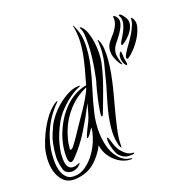

<svg xmlns="http://www.w3.org/2000/svg" viewBox="-134 -871 955 994"><g transform="rotate(-20 344.0 -373.5)"><path d="M558 -538Q562 -543 563 -539Q564 -535 564 -530Q565 -520 565 -513.5Q565 -507 565.5 -502Q566 -497 567 -491Q568 -485 570 -475Q571 -470 570 -468Q569 -466 569 -464Q567 -462 563 -465.5Q559 -469 556 -475Q553 -480 550.5 -488Q548 -496 547.5 -505Q547 -514 549 -523Q551 -532 558 -538ZM544 -485Q546 -480 546.5 -478.5Q547 -477 545 -475Q544 -475 539.5 -480Q535 -485 533 -488Q514 -521 511 -544Q508 -567 514.5 -584.5Q521 -602 534 -616Q547 -630 559 -645Q571 -660 579.5 -678.5Q588 -697 586 -723Q585 -728 591.5 -724.5Q598 -721 603 -714Q614 -699 610 -681Q606 -663 595 -644.5Q584 -626 570.5 -609.5Q557 -593 549 -582Q532 -557 533.5 -533.5Q535 -510 544 -485ZM578 -495Q574 -501 580 -513Q586 -525 596.5 -540.5Q607 -556 620 -574Q633 -592 644 -611Q655 -630 662.5 -649Q670 -668 669 -684L670 -685Q673 -687 676.5 -682Q680 -677 681 -675Q692 -656 684.5 -629Q677 -602 660.5 -575Q644 -548 622.5 -525.5Q601 -503 584 -493Q580 -492 578 -495ZM577 -571Q575 -579 585.5 -595Q596 -611 607 -631.5Q618 -652 623 -674.5Q628 -697 616 -718Q614 -720 615 -720.5Q616 -721 621 -722Q628 -720 636.5 -709Q645 -698 648 -692Q657 -676 654 -658.5Q651 -641 640.5 -624.5Q630 -608 615 -594Q600 -580 585 -571Q584 -570 581 -569Q578 -568 577 -571ZM448 -521Q434 -458 411.5 -395.5Q389 -333 367 -277Q366 -272 362 -264Q358 -256 353 -258Q352 -258 352 -267Q352 -276 353 -279Q355 -293 358.5 -312.5Q362 -332 366.5 -352Q371 -372 376 -391.5Q381 -411 385 -425Q388 -431 392.5 -452Q397 -473 402 -501.5Q407 -530 411 -563Q415 -596 416 -626.5Q417 -657 415.5 -682Q414 -707 407 -719Q402 -729 405 -730Q409 -730 414 -725Q429 -710 437.5 -684.5Q446 -659 450 -629.5Q454 -600 453 -571Q452 -542 448 -521ZM474 -632Q484 -612 486 -583Q488 -554 485 -520.5Q482 -487 475.5 -451.5Q469 -416 461 -383.5Q453 -351 445.5 -323Q438 -295 433 -277Q419 -225 407.5 -173.5Q396 -122 396 -86Q396 -73 395 -73Q393 -71 390.5 -76Q388 -81 386 -86Q376 -122 377.5 -160.5Q379 -199 387 -239.5Q395 -280 407.5 -321.5Q420 -363 432 -404Q446 -456 460 -512.5Q474 -569 469 -632Q469 -637 468.5 -637.5Q468 -638 469 -638Q471 -638 474 -632ZM330 -427Q270 -401 227.5 -354.5Q185 -308 163 -251Q154 -227 148.5 -205.5Q143 -184 141 -160Q140 -148 147 -151Q154 -154 159 -160Q171 -175 181 -189.5Q191 -204 201.5 -219.5Q212 -235 223.5 -252.5Q235 -270 249 -290Q264 -311 277.5 -331.5Q291 -352 301.5 -370Q312 -388 319.5 -403Q327 -418 330 -427ZM308 -348Q272 -278 234 -216.5Q196 -155 147 -104Q116 -71 110 -114Q108 -148 115 -185Q122 -222 136 -255Q149 -287 168 -317Q187 -347 212 -372Q237 -397 267.5 -414Q298 -431 333 -437Q345 -479 356 -519.5Q367 -560 374 -599Q381 -638 381.5 -674.5Q382 -711 375 -744Q373 -750 374 -750Q376 -751 377.5 -748Q379 -745 379 -744Q403 -696 402.5 -641Q402 -586 389 -527Q376 -468 356.5 -407Q337 -346 323 -285Q314 -246 312.5 -201.5Q311 -157 321 -114Q331 -69 358 -37.5Q385 -6 420 -3Q428 -2 428 0Q428 2 425.5 2.5Q423 3 421 3Q400 3 379.5 -5Q359 -13 341 -28Q323 -43 309.5 -63.5Q296 -84 290 -110Q288 -118 288 -123Q260 -70 220.5 -37.5Q181 -5 121 0Q76 3 52.5 -21Q29 -45 20 -79Q11 -113 14 -150.5Q17 -188 25 -212Q48 -281 83 -333.5Q118 -386 153 -407Q155 -409 159 -410.5Q163 -412 164 -411Q166 -410 163 -407Q160 -404 159 -403Q105 -349 75.5 -279.5Q46 -210 44 -138Q43 -120 45 -99Q47 -78 54.5 -59.5Q62 -41 76 -28.5Q90 -16 114 -16Q148 -15 178.5 -36.5Q209 -58 231.5 -89.5Q254 -121 268 -157Q282 -193 284 -223Q277 -215 272 -206.5Q267 -198 259 -188Q258 -186 253 -181.5Q248 -177 245 -178Q243 -179 247 -189.5Q251 -200 257 -212.5Q263 -225 269 -236.5Q275 -248 277 -252Q288 -275 294 -298Q300 -321 308 -348ZM447 -23Q447 -21 442 -19Q439 -18 437 -18Q418 -16 401.5 -20Q385 -24 368 -41Q359 -50 352.5 -68Q346 -86 342.5 -103Q339 -120 339.5 -133Q340 -146 344 -145Q345 -146 347.5 -141Q350 -136 352 -129.5Q354 -123 356 -116.5Q358 -110 359 -107Q364 -91 371 -78Q378 -65 388 -55Q412 -27 440 -26Q442 -26 444.5 -25.5Q447 -25 447 -23ZM302 -445Q302 -444 300.5 -443Q299 -442 293 -440Q280 -435 261 -423.5Q242 -412 221 -395Q200 -378 179.5 -355.5Q159 -333 144 -307Q129 -280 118.5 -254.5Q108 -229 102 -207.5Q96 -186 93.5 -171Q91 -156 90 -151Q89 -134 89 -117.5Q89 -101 93.5 -87.5Q98 -74 108 -67Q118 -60 138 -63Q140 -63 150.5 -67.5Q161 -72 163 -71Q164 -70 162 -67Q160 -64 156 -60.5Q152 -57 148.5 -54.5Q145 -52 144 -51Q135 -46 124 -43.5Q113 -41 102.5 -43Q92 -45 83 -51.5Q74 -58 70 -70Q59 -107 60 -142Q62 -177 69 -211.5Q76 -246 93 -281Q103 -308 124.5 -337Q146 -366 174 -390Q202 -414 232.5 -430Q263 -446 290 -447Q294 -447 298 -447Q302 -447 302 -445Z"/></g></svg>

Font: Akronim
Style: Regular
Weight: 400
Designer: Grzegorz Klimczewski
Foundry: Fonty.PL
Version: Version 1.001